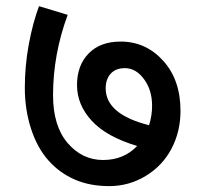

<svg xmlns="http://www.w3.org/2000/svg" viewBox="-20 -663 662 636"><path d="M330.1 -370.1Q330.1 -284.6 473.7 -248.2Q483.8 -279.6 483.8 -312.9Q483.8 -364.5 457 -400.9Q430.2 -437.3 393.8 -437.3Q363.5 -437.3 346.8 -419.1Q330.1 -400.9 330.1 -370.1ZM109.2 -642.6 204.2 -613.8Q155.7 -482.3 155.7 -347.8Q155.7 -245.7 204 -189.3Q252.3 -133 321.3 -133Q390.3 -133 434.3 -179.5Q332.7 -209.8 283.9 -262.9Q235.1 -316 235.1 -381.2Q235.1 -446.4 273.5 -485.8Q311.9 -525.3 379.7 -525.3Q463.1 -525.3 520.5 -461.8Q577.9 -398.4 577.9 -295.8Q577.9 -227 548 -170.4Q518.2 -113.8 462.6 -80.1Q407 -46.5 342 -46.5Q277 -46.5 227 -68.5Q176.9 -90.5 140.3 -131.7Q103.6 -172.9 82.9 -236.3Q62.2 -299.8 62.2 -372.1Q62.2 -444.4 75.3 -515.7Q88.5 -587 109.2 -642.6Z"/></svg>

Font: Khula SemiBold
Style: Regular
Weight: 600
Designer: Erin McLaughlin, Steve Matteson
Version: Version 1.002;PS 1.0;hotconv 1.0.72;makeotf.lib2.5.5900; ttf